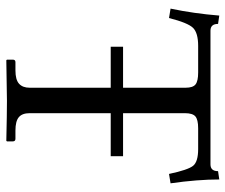

<svg xmlns="http://www.w3.org/2000/svg" viewBox="-73 -639 714 608"><g transform="rotate(90 284.0 -335.0)"><path d="M127.9 -328.6V-367.7H257.8V-565.9Q257.8 -588.9 247.3 -597.2Q236.8 -605.5 209.5 -605.5H125.5Q84 -605.5 68.1 -589.1Q52.2 -572.8 37.1 -513.2L7.3 -518.1Q22.9 -592.3 29.3 -672.4L55.7 -668.5Q55.7 -644.5 77.1 -644.5H500.5Q522 -644.5 522 -668.5L548.3 -672.4Q548.3 -603.5 560.5 -518.1L530.8 -513.2Q518.1 -573.2 505.1 -589.4Q492.2 -605.5 452.1 -605.5H386.2Q358.9 -605.5 348.6 -596.7Q338.4 -587.9 338.4 -563.5V-367.7H474.6V-328.6H338.4V-71.8Q338.4 -48.3 351.1 -37.6Q363.8 -26.9 393.1 -26.9H419.4Q427.7 -26.9 427.7 -18.6V0L425.8 2Q338.4 0 299.3 0L170.9 2L168.9 0V-18.6Q168.9 -26.9 176.8 -26.9H203.1Q232.4 -26.9 245.1 -38.3Q257.8 -49.8 257.8 -71.8V-328.6Z"/></g></svg>

Font: Libertinage
Style: l
Weight: 400
Designer: OSP
Foundry: OSP
Version: Version 1.0; 2008; OFL relea